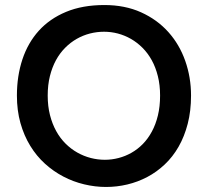

<svg xmlns="http://www.w3.org/2000/svg" viewBox="-20 -721 818 755"><path d="M731.2 -345.2Q731.2 -417 708.4 -481.7Q685.6 -546.4 641.8 -595.2Q598 -644 534.7 -672.6Q471.3 -701.2 390.4 -701.2Q304.3 -701.2 239.8 -674.3Q175.4 -647.5 132.4 -599.9Q89.5 -552.2 68 -487.1Q46.5 -421.9 46.5 -345.2Q46.5 -286.6 60.4 -237.1Q74.4 -187.5 99 -147.5Q123.5 -107.4 157 -77.1Q190.4 -46.9 229.4 -26.6Q268.3 -6.3 311.1 3.9Q354 14.2 397.1 14.2Q439.7 14.2 480.7 4.4Q521.8 -5.4 558.9 -24.9Q596 -44.4 627.6 -74.2Q659.3 -104 682.2 -144Q705.2 -184.1 718.2 -234.4Q731.2 -284.7 731.2 -345.2ZM609.5 -345.2Q609.5 -302.3 600.9 -267Q592.4 -231.7 577.2 -203.7Q562.1 -175.6 541.5 -154.6Q520.9 -133.7 496.7 -120.1Q472.6 -106.4 446 -99.6Q419.5 -92.7 392.3 -92.7Q364.4 -92.7 336.7 -99.8Q309.1 -107 284.1 -121.1Q259.1 -135.2 237.8 -156.3Q216.6 -177.3 201 -205.5Q185.4 -233.7 176.5 -268.6Q167.6 -303.5 167.6 -345.2Q167.6 -386.8 176.2 -421.6Q184.9 -456.3 200 -484.2Q215.2 -512 236.1 -533Q257 -554.1 281.6 -568.1Q306.2 -582.1 333.6 -589.2Q361 -596.2 389 -596.2Q416.6 -596.2 443.4 -589.2Q470.2 -582.1 494.8 -568.1Q519.4 -554 540.4 -533Q561.4 -512 576.8 -484.1Q592.1 -456.3 600.8 -421.4Q609.5 -386.6 609.5 -345.2Z"/></svg>

Font: Saysettha
Style: Regular
Weight: 400
Designer: John M. Durdin
Foundry: Lao Script for Windows
Version: Version 2.201